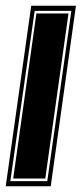

<svg xmlns="http://www.w3.org/2000/svg" viewBox="-48 -650 285 670"><path d="M-28 0 61 -630H217L129 0ZM-12 -18H117L201 -612H73ZM-2 -27 79 -603H191L110 -27Z"/></svg>

Font: Alumni Sans Collegiate One
Style: Italic
Weight: 400
Italic angle: -8°
Designer: Robert E. Leuschke
Foundry: Robert E. Leuschke
Version: Version 1.100